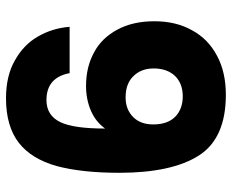

<svg xmlns="http://www.w3.org/2000/svg" viewBox="-88 -700 790 655"><g transform="rotate(90 307.5 -372.0)"><path d="M229 -214C229 -214 71 -214 71 -214C71 -214 71 -214 71 -214C74 -175 85 -139 104 -106C123 -73 150 -47 186 -27C221 -7 264 3 315 3C315 3 315 3 315 3C379 3 430 -12 467 -41C504 -70 530 -113 546 -170C561 -226 569 -297 569 -384C569 -384 569 -384 569 -384C569 -503 549 -594 510 -655C471 -716 402 -747 303 -747C303 -747 303 -747 303 -747C252 -747 207 -737 170 -717C132 -697 103 -669 83 -632C62 -595 52 -552 52 -503C52 -503 52 -503 52 -503C52 -453 62 -411 81 -376C100 -341 126 -314 159 -297C192 -279 230 -270 273 -270C273 -270 273 -270 273 -270C304 -270 333 -276 358 -287C383 -298 403 -314 418 -335C418 -335 418 -335 418 -335C418 -264 411 -213 396 -182C381 -151 356 -135 321 -135C321 -135 321 -135 321 -135C270 -135 239 -161 229 -214ZM312 -405C312 -405 312 -405 312 -405C280 -405 256 -414 239 -432C222 -449 213 -472 213 -501C213 -501 213 -501 213 -501C213 -532 222 -556 239 -574C256 -591 279 -600 308 -600C308 -600 308 -600 308 -600C337 -600 361 -591 378 -574C395 -557 404 -532 404 -500C404 -500 404 -500 404 -500C404 -471 396 -448 379 -431C362 -414 340 -405 312 -405Z"/></g></svg>

Font: Girnar Poppins
Style: Bold
Weight: 500
Designer: Ninad Kale (Devanagari), Jonny Pinhorn (Latin)
Foundry: Indian Type Foundry
Version: ""